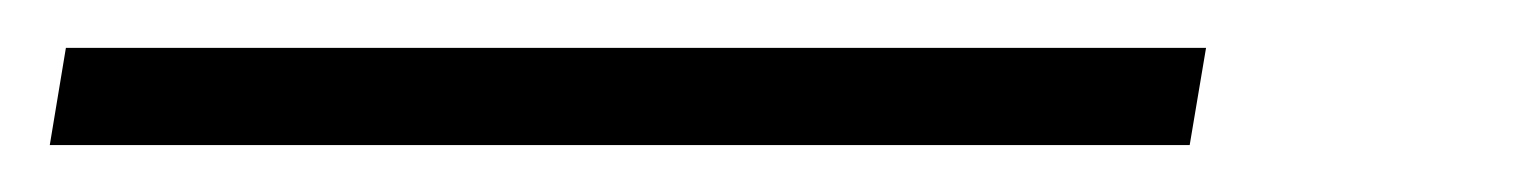

<svg xmlns="http://www.w3.org/2000/svg" viewBox="-20 13 643 81"><path d="M1 74.2 7.8 33.2H488.8L481.9 74.2Z"/></svg>

Font: SVN-Poppins ExtraLight
Style: Italic
Weight: 200
Italic angle: -10°
Designer: Ninad Kale (Devanagari), Jonny Pinhorn (Latin)
Foundry: Indian Type Foundry
Version: Version 3.002 2017